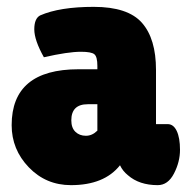

<svg xmlns="http://www.w3.org/2000/svg" viewBox="-20 -530 557 560"><path d="M108 -363Q80 -413 80 -444.5Q80 -476 97 -485Q154 -510 253.5 -510Q353 -510 394 -463.5Q435 -417 435 -326V-168H469Q486 -168 495.5 -148Q505 -128 505 -93Q505 -58 487.5 -24Q470 10 440 10Q386 10 353 -19Q338 -31 330 -48Q284 10 187 10Q114 10 64 -42Q14 -94 14 -165Q14 -328 209 -328H264V-338Q264 -364 255.5 -371.5Q247 -379 216 -379Q178 -379 108 -363ZM188 -179Q188 -157 200 -145.5Q212 -134 230.5 -134Q249 -134 264 -149V-226H236Q188 -226 188 -179Z"/></svg>

Font: Lilita One Rus
Style: Regular
Weight: 400
Designer: Juan Montoreano
Foundry: Juan Montoreano
Version: Version 1.002